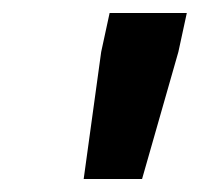

<svg xmlns="http://www.w3.org/2000/svg" viewBox="-20 -708 308 296"><path d="M109 -432 136 -628 149 -688H268L255 -628L199 -432Z"/></svg>

Font: Saira Semi Condensed SemiBold
Style: Italic
Weight: 600
Width: 4
Italic angle: -12°
Designer: Hector Gatti with collaboration of the Omnibus-Type team
Foundry: Omnibus-Type
Version: Version 1.001; ttfautohint (v1.8)